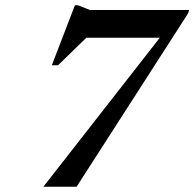

<svg xmlns="http://www.w3.org/2000/svg" viewBox="-20 -708 738 728"><path d="M693 -657 270.5 0H144.5L586 -565H307.5L200 -460.5H176.5L264 -688H276L321 -670H697.5Z"/></svg>

Font: Newsreader Text SemiBold
Style: Italic
Weight: 600
Italic angle: -17°
Designer: Hugues Gentile
Foundry: Production Type
Version: Version 1.001